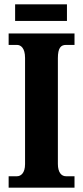

<svg xmlns="http://www.w3.org/2000/svg" viewBox="-20 -869 384 889"><path d="M50 -772H290V-849H50ZM20 0H325V-53H285C265 -53 248 -70 248 -110V-600C248 -647 262 -661 285 -661H325V-714H20V-661H59C76 -661 96 -647 96 -601V-109C96 -67 76 -53 59 -53H20Z"/></svg>

Font: Noto Serif Tamil ExtraCondensed ExtraBold
Style: Regular
Weight: 800
Width: 2
Designer: Indian Type Foundry, Tom Grace, and the Monotype Design Team
Foundry: Monotype Imaging Inc.
Version: Version 2.004